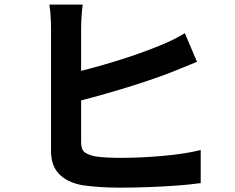

<svg xmlns="http://www.w3.org/2000/svg" viewBox="-20 -808 1040 849"><path d="M345.8 -787.7Q342.5 -765.3 340.6 -735.3Q338.7 -705.2 338.7 -683.6Q338.7 -668.7 338.7 -631.1Q338.7 -593.4 338.7 -542.8Q338.7 -492.1 338.7 -436.5Q338.7 -380.9 338.7 -329.5Q338.7 -278 338.7 -238Q338.7 -198 338.7 -179.2Q338.7 -146.9 354.4 -134.7Q370 -122.5 403.6 -116.1Q426.2 -112.8 456.1 -111.4Q486 -110 519 -110Q558.2 -110 605.7 -112.2Q653.1 -114.5 701.8 -118.8Q750.4 -123.1 793.4 -129.9Q836.5 -136.6 867.5 -144.6V1.6Q820.7 8.3 758.3 12.8Q695.9 17.3 631.3 19.6Q566.8 21.8 511.2 21.8Q462.6 21.8 418.9 18.7Q375.2 15.7 342.8 10.7Q278 -1.5 241.9 -38Q205.7 -74.5 205.7 -139.3Q205.7 -167.9 205.7 -214.4Q205.7 -260.8 205.7 -317.2Q205.7 -373.6 205.7 -431.4Q205.7 -489.2 205.7 -540.6Q205.7 -592.1 205.7 -630Q205.7 -668 205.7 -683.6Q205.7 -698.8 204.8 -718.1Q204 -737.5 202.2 -756.6Q200.4 -775.8 198.4 -787.7ZM280 -480.8Q328.3 -491.4 382.9 -506.1Q437.6 -520.8 493.1 -537.9Q548.5 -554.9 598.8 -572.9Q649 -590.9 688.2 -607.2Q715 -617.8 741.5 -630.8Q768 -643.8 797.4 -661.4L851 -534.6Q822.2 -523.1 790.6 -509.9Q759 -496.7 734.3 -487.2Q690 -470.1 633.2 -450.9Q576.4 -431.8 514.6 -413.2Q452.8 -394.7 392.5 -378.2Q332.2 -361.7 280.8 -349.9Z"/></svg>

Font: Noto Sans JP
Style: Regular
Weight: 100
Designer: Ryoko NISHIZUKA 西塚涼子 (kana, bopomofo & ideographs); Paul D. Hunt (Latin, Greek & Cyrillic); Sandoll Communications 산돌커뮤니
Foundry: Adobe
Version: Version 2.004;hotconv 1.0.118;makeotfexe 2.5.65603